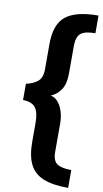

<svg xmlns="http://www.w3.org/2000/svg" viewBox="-103 -837 562 1049"><g transform="rotate(10 177.5 -312.0)"><path d="M355 166V67Q300 67 275.5 50Q251 33 251 -15V-173Q251 -207 242 -237.5Q233 -268 215.5 -289Q198 -310 174 -314Q210 -330 230.5 -362Q251 -394 251 -451V-608Q252 -656 275.5 -674Q299 -692 355 -692V-790Q231 -790 174.5 -745.5Q118 -701 118 -591V-451Q118 -403 93.5 -383Q69 -363 29 -354V-264Q79 -263 98.5 -237Q118 -211 118 -154V-48Q118 29 141 76Q164 123 216 144.5Q268 166 355 166Z"/></g></svg>

Font: Repo Bold
Style: Bold
Weight: 700
Designer: Stefan Peev
Foundry: Context Ltd
Version: Version 1.502